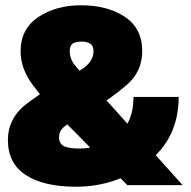

<svg xmlns="http://www.w3.org/2000/svg" viewBox="-20 -701 722 727"><path d="M268 6Q420.5 6 538.5 -85.8Q656.5 -177.5 656.5 -334H485.5Q485.5 -230 417 -184.2Q348.5 -138.5 282.5 -138.5Q238.5 -138.5 221 -148.2Q203.5 -158 203.5 -181.5Q203.5 -207 226.8 -224Q250 -241 323 -281.5Q400 -328 459.2 -378.8Q518.5 -429.5 518.5 -507.5Q518.5 -593.5 452.8 -637.2Q387 -681 287 -681Q191.5 -681 124.8 -636.2Q58 -591.5 58 -506.5Q58 -440 105.8 -377Q153.5 -314 190 -275.5L462 0H671.5L322.5 -388.5Q285.5 -427 264.8 -452.5Q244 -478 244 -507Q244 -527.5 255 -535.5Q266 -543.5 288 -543.5Q309.5 -543.5 321.8 -535.5Q334 -527.5 334 -507.5Q334 -478 310 -454.5Q286 -431 236.5 -412.5Q163 -368 86.5 -312.5Q10 -257 10 -170.5Q10 -82 78 -38Q146 6 268 6Z"/></svg>

Font: Anybody Condensed Black
Style: Regular
Weight: 900
Width: 3
Designer: Tyler Finck
Foundry: Etcetera Type Company
Version: Version 1.113;gftools[0.9.25]